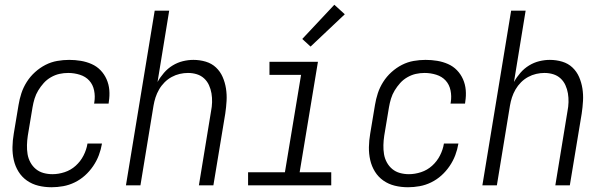

<svg xmlns="http://www.w3.org/2000/svg" viewBox="-20 -780 2540 808"><path d="M197 8Q168 8 141.5 1.5Q115 -5 93.5 -20Q72 -35 58 -57.5Q44 -80 38 -106.5Q32 -133 32.5 -161Q33 -189 38 -218L58 -338Q62 -363 70 -387.5Q78 -412 92.5 -435Q107 -458 127.5 -476.5Q148 -495 171.5 -507Q195 -519 220.5 -523.5Q246 -528 271 -528Q296 -528 320 -524Q344 -520 365.5 -510.5Q387 -501 403 -484.5Q419 -468 428.5 -446.5Q438 -425 440 -401Q442 -377 438 -352L437 -344H376L377 -350Q381 -375 376 -399.5Q371 -424 355.5 -441Q340 -458 316 -465.5Q292 -473 267 -473Q248 -473 230 -469Q212 -465 194.5 -455Q177 -445 164 -430.5Q151 -416 141 -399.5Q131 -383 125.5 -365Q120 -347 117 -329L97 -209Q94 -189 93.5 -169.5Q93 -150 96 -131.5Q99 -113 108 -96.5Q117 -80 131 -68.5Q145 -57 163 -52Q181 -47 201 -47Q226 -47 252 -55.5Q278 -64 298.5 -82.5Q319 -101 331.5 -125.5Q344 -150 348 -175V-176H409V-175Q405 -151 396 -127Q387 -103 372 -81Q357 -59 337.5 -41.5Q318 -24 294.5 -12.5Q271 -1 246 3.5Q221 8 197 8Z M510 0 631 -735H692L643 -435Q654 -455 670 -473.5Q686 -492 706.5 -504.5Q727 -517 749.5 -522.5Q772 -528 794 -528Q821 -528 846 -520.5Q871 -513 889 -496Q907 -479 917 -456Q927 -433 931 -407.5Q935 -382 933.5 -355.5Q932 -329 928 -302L878 0H817L868 -311Q872 -331 872.5 -350Q873 -369 870 -387Q867 -405 859.5 -421.5Q852 -438 839 -450Q826 -462 808.5 -467.5Q791 -473 771 -473Q754 -473 736.5 -469Q719 -465 702.5 -456Q686 -447 672.5 -433.5Q659 -420 649.5 -403.5Q640 -387 634.5 -370Q629 -353 626 -335L571 0Z M1374 0H1024V-55H1179L1247 -465H1114V-520H1318L1241 -55H1374ZM1287 -584 1252 -616 1387 -760 1431 -720Z M1697 8Q1668 8 1641.5 1.5Q1615 -5 1593.5 -20Q1572 -35 1558 -57.5Q1544 -80 1538 -106.5Q1532 -133 1532.5 -161Q1533 -189 1538 -218L1558 -338Q1562 -363 1570 -387.5Q1578 -412 1592.5 -435Q1607 -458 1627.5 -476.5Q1648 -495 1671.5 -507Q1695 -519 1720.5 -523.5Q1746 -528 1771 -528Q1796 -528 1820 -524Q1844 -520 1865.5 -510.5Q1887 -501 1903 -484.5Q1919 -468 1928.5 -446.5Q1938 -425 1940 -401Q1942 -377 1938 -352L1937 -344H1876L1877 -350Q1881 -375 1876 -399.5Q1871 -424 1855.5 -441Q1840 -458 1816 -465.5Q1792 -473 1767 -473Q1748 -473 1730 -469Q1712 -465 1694.5 -455Q1677 -445 1664 -430.5Q1651 -416 1641 -399.5Q1631 -383 1625.5 -365Q1620 -347 1617 -329L1597 -209Q1594 -189 1593.5 -169.5Q1593 -150 1596 -131.5Q1599 -113 1608 -96.5Q1617 -80 1631 -68.5Q1645 -57 1663 -52Q1681 -47 1701 -47Q1726 -47 1752 -55.5Q1778 -64 1798.5 -82.5Q1819 -101 1831.5 -125.5Q1844 -150 1848 -175V-176H1909V-175Q1905 -151 1896 -127Q1887 -103 1872 -81Q1857 -59 1837.5 -41.5Q1818 -24 1794.5 -12.5Q1771 -1 1746 3.5Q1721 8 1697 8Z M2010 0 2131 -735H2192L2143 -435Q2154 -455 2170 -473.5Q2186 -492 2206.5 -504.5Q2227 -517 2249.5 -522.5Q2272 -528 2294 -528Q2321 -528 2346 -520.5Q2371 -513 2389 -496Q2407 -479 2417 -456Q2427 -433 2431 -407.5Q2435 -382 2433.5 -355.5Q2432 -329 2428 -302L2378 0H2317L2368 -311Q2372 -331 2372.5 -350Q2373 -369 2370 -387Q2367 -405 2359.5 -421.5Q2352 -438 2339 -450Q2326 -462 2308.5 -467.5Q2291 -473 2271 -473Q2254 -473 2236.5 -469Q2219 -465 2202.5 -456Q2186 -447 2172.5 -433.5Q2159 -420 2149.5 -403.5Q2140 -387 2134.5 -370Q2129 -353 2126 -335L2071 0Z"/></svg>

Font: Iosevka Term Curly Lt Obl
Style: Regular
Weight: 300
Italic angle: -9°
Designer: Belleve Invis
Foundry: Belleve Invis
Version: Version 32.3.0